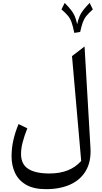

<svg xmlns="http://www.w3.org/2000/svg" viewBox="-20 -1080 716 1345"><path d="M541.5 -856 500.5 -849.6Q490.7 -897.5 481.2 -924.1Q471.7 -950.7 455.8 -969.7Q439.9 -988.8 410.6 -1014.2L433.1 -1059.6Q461.9 -1030.3 478 -1009.5Q494.1 -988.8 503.7 -966.8Q513.2 -944.8 520.5 -910.6Q528.3 -944.3 537.6 -966.3Q546.9 -988.3 563.2 -1009Q579.6 -1029.8 607.9 -1059.6L630.4 -1014.2Q601.6 -988.3 585.7 -969Q569.8 -949.7 560.5 -924.6Q551.3 -899.4 541.5 -856ZM572.3 -754.4 613.8 -43Q619.1 51.8 581.5 116Q543.9 180.2 472.2 212.6Q400.4 245.1 302.2 245.1Q216.3 245.1 163.1 214.4Q109.9 183.6 85.4 131.3Q61 79.1 61 15.1Q61 -44.4 74.2 -100.8Q87.4 -157.2 109.9 -210.9L171.4 -181.2Q149.9 -126.5 138.7 -83.5Q127.4 -40.5 127.4 -1.5Q127.4 70.8 178 103Q228.5 135.3 326.2 135.3Q471.7 135.3 548.8 47.4L484.4 -687Z"/></svg>

Font: Pinar Medium
Style: Regular
Weight: 500
Designer: Amin Abedi
Version: Version 3.000